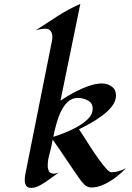

<svg xmlns="http://www.w3.org/2000/svg" viewBox="-20 -946 671 978"><path d="M622.1 -89.4Q601.6 -67.4 572.3 -44.7Q543 -22 510 -6.6Q477.1 8.8 446.3 8.8Q423.3 8.8 408.4 -7.1Q393.6 -22.9 381.8 -39.6Q348.1 -87.9 315.4 -137.2Q282.7 -186.5 248.5 -234.9Q247.1 -228 245.8 -221.9Q244.6 -215.8 243.7 -210.4Q238.3 -184.1 230.7 -156.5Q223.1 -128.9 223.1 -101.6Q223.1 -85.9 229.5 -73.7Q235.8 -61.5 253.9 -61.5Q265.1 -61.5 279.3 -67.4Q261.7 -55.2 237.1 -36.6Q212.4 -18.1 186.3 -3.4Q160.2 11.2 138.7 11.2Q119.6 11.2 112.8 -1Q106 -13.2 106 -30.3Q106 -39.1 107.2 -48.1Q108.4 -57.1 110.4 -65.9L244.1 -734.9Q246.6 -747.1 246.6 -757.8Q246.6 -775.4 238.5 -787.6Q230.5 -799.8 210.4 -799.8Q198.2 -799.8 186.3 -797.4Q174.3 -794.9 162.6 -792Q217.8 -828.1 273.2 -863.8Q328.6 -899.4 389.2 -926.3L288.1 -433.1Q313.5 -451.2 351.1 -471.7Q388.7 -492.2 428.2 -506.6Q467.8 -521 499 -521Q526.9 -521 548.8 -505.4Q570.8 -489.7 570.8 -459.5Q570.8 -430.7 550 -404.3Q529.3 -377.9 498.5 -355.5Q467.8 -333 436.3 -315.7Q404.8 -298.3 382.3 -287.6Q389.6 -277.3 405.5 -252.2Q421.4 -227.1 441.7 -195.8Q461.9 -164.6 482.7 -135.5Q503.4 -106.4 520.8 -87.4Q538.1 -68.4 547.9 -68.4Q566.4 -68.4 585.9 -74.5Q605.5 -80.6 622.1 -89.4ZM377 -447.3Q347.2 -447.3 325.9 -427.7Q304.7 -408.2 290.3 -377.7Q275.9 -347.2 266.6 -313Q257.3 -278.8 251.5 -249Q272.9 -255.4 306.4 -268.3Q339.8 -281.2 373.3 -299.8Q406.7 -318.4 429.4 -341.6Q452.1 -364.7 452.1 -392.1Q452.1 -421.9 427 -434.6Q401.9 -447.3 377 -447.3Z"/></svg>

Font: Lugrasimo
Style: Regular
Weight: 400
Designer: The DocRepair Project, Astigmatic (AOETI)
Foundry: Google
Version: Version 1.001